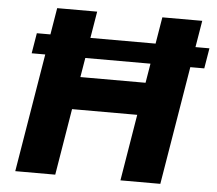

<svg xmlns="http://www.w3.org/2000/svg" viewBox="-52 -784 949 841"><g transform="rotate(5 423.0 -363.5)"><path d="M845.5 -610.1H784.1L803.6 -727.3H628.2L608.7 -610.1H322.1L341.6 -727.3H165.8L146.3 -610.1H86.6L71.7 -520.6H131.4L45.1 0H220.9L269.2 -292.3H555.8L507.5 0H682.9L769.2 -520.6H830.6ZM579.9 -435.4H293.3L307.5 -520.6H594.1Z"/></g></svg>

Font: TID UI Extra Bold
Style: Italic
Weight: 800
Italic angle: -9.39999°
Designer: The TID Project Authors
Foundry: Bakken & Bæck
Version: Version 1.001;hotconv 1.0.109;makeotfexe 2.5.65596